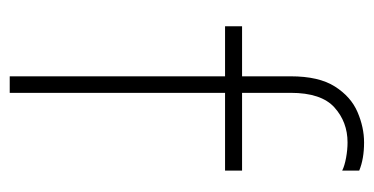

<svg xmlns="http://www.w3.org/2000/svg" viewBox="-207 -562 769 395"><g transform="rotate(90 177.5 -364.5)"><path d="M137 0V-443H34V-478H137V-578Q137 -636 158 -669Q179 -702 210.5 -715.5Q242 -729 273 -729Q307 -729 331 -719V-684Q321 -689 304.5 -692Q288 -695 273 -695Q231 -695 201 -668Q171 -641 171 -578V-478H331V-443H171V0Z"/></g></svg>

Font: Zen Kaku Gothic Antique Light
Style: Regular
Weight: 300
Designer: Yoshimichi Ohira
Foundry: Positype
Version: Version 1.001